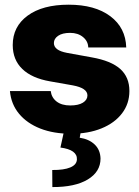

<svg xmlns="http://www.w3.org/2000/svg" viewBox="-20 -546 582 802"><path d="M507.3 -347.7H348.6Q348.1 -373.5 326.9 -391.1Q305.7 -408.7 272.9 -408.7Q240.7 -408.7 222.9 -396.5Q205.1 -384.3 205.1 -366.2Q205.1 -335.4 259.8 -325.2L364.3 -306.2Q444.3 -292 482.4 -257.8Q520.5 -223.6 520.5 -166Q520.5 -112.8 489.7 -72.5Q459 -32.2 404.1 -9.8Q349.1 12.7 276.4 12.7Q204.1 12.7 148.4 -9Q92.8 -30.8 59.6 -70.8Q26.4 -110.8 21.5 -165.5H191.9Q195.3 -138.2 216.6 -121.8Q237.8 -105.5 273.4 -105.5Q307.6 -105.5 326.4 -117.2Q345.2 -128.9 345.2 -147.5Q345.2 -178.2 283.7 -189.5L189.5 -206.1Q113.3 -219.2 73.2 -257.8Q33.2 -296.4 33.2 -357.9Q33.2 -435.1 95.5 -480.7Q157.7 -526.4 266.6 -526.4Q376.5 -526.4 440.7 -478.3Q504.9 -430.2 507.3 -347.7ZM248.5 -2.9H318.8L313 29.3Q352.1 35.2 375.5 57.6Q398.9 80.1 399.9 116.2Q399.9 171.4 346.7 203.6Q293.5 235.8 198.7 235.4L198.2 164.1Q247.1 164.6 273.7 153.3Q300.3 142.1 301.3 120.1Q303.2 79.6 232.4 70.3Z"/></svg>

Font: Inter Display Extra Bold
Style: Regular
Weight: 800
Designer: Rasmus Andersson
Foundry: rsms
Version: Version 4.000;git-4fc901f